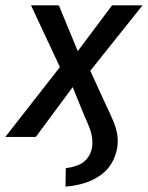

<svg xmlns="http://www.w3.org/2000/svg" viewBox="-46 -512 553 718"><path d="M199 186 200 117Q245 111 267 93.5Q289 76 297 46Q301 24 298.5 4.5Q296 -15 288.5 -34.5Q281 -54 269 -80L219 -203L239 -204L88 0H-26L192 -279L194 -227L70 -492H174L253 -301H230L373 -492H487L277 -229L279 -275L350 -120Q365 -89 376.5 -62Q388 -35 392.5 -9Q397 17 391 48Q382 88 358.5 116.5Q335 145 295.5 163Q256 181 199 186Z"/></svg>

Font: Nunito Sans 10pt Condensed SemiBold
Style: Italic
Weight: 600
Width: 3
Italic angle: -9°
Designer: Vernon Adams
Foundry: Vernon Adams
Version: Version 3.101;gftools[0.9.27]